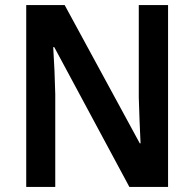

<svg xmlns="http://www.w3.org/2000/svg" viewBox="-20 -734 763 754"><path d="M640 0H488L193 -549H189Q192 -503 194 -455.5Q196 -408 197 -364V0H83V-714H234L529 -171H532Q530 -214 528 -261.5Q526 -309 525 -351V-714H640Z"/></svg>

Font: Noto Sans SemiCondensed SemiBold
Style: Regular
Weight: 600
Width: 4
Designer: Monotype Design Team
Foundry: Monotype Imaging Inc.
Version: Version 2.013; ttfautohint (v1.8.4.7-5d5b)